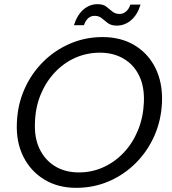

<svg xmlns="http://www.w3.org/2000/svg" viewBox="-20 -890 824 922"><path d="M346 12Q258 12 192.5 -28Q127 -68 92 -138Q57 -208 61 -299Q64 -386 97 -461Q130 -536 186.5 -592.5Q243 -649 316.5 -680.5Q390 -712 472 -712Q561 -712 626.5 -672.5Q692 -633 726.5 -563Q761 -493 758 -402Q755 -315 722 -239.5Q689 -164 632.5 -107.5Q576 -51 503 -19.5Q430 12 346 12ZM359 -62Q422 -62 477.5 -87.5Q533 -113 575.5 -158.5Q618 -204 643 -265.5Q668 -327 671 -399Q674 -473 648.5 -526Q623 -579 574 -608Q525 -637 460 -637Q396 -637 340.5 -612Q285 -587 242.5 -541.5Q200 -496 175 -435Q150 -374 148 -303Q144 -229 170 -175Q196 -121 244.5 -91.5Q293 -62 359 -62ZM335 -769Q351 -819 381 -844.5Q411 -870 448 -870Q475 -870 490 -858.5Q505 -847 519 -835Q533 -823 555 -823Q571 -823 585 -834.5Q599 -846 606 -868H655Q640 -819 609.5 -793Q579 -767 541 -767Q514 -767 498 -779Q482 -791 468.5 -802.5Q455 -814 434 -814Q417 -814 404 -803Q391 -792 383 -769Z"/></svg>

Font: DM Sans 16pt
Style: Italic
Weight: 400
Italic angle: -10°
Version: Version 4.004;gftools[0.9.30]